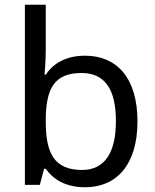

<svg xmlns="http://www.w3.org/2000/svg" viewBox="-20 -780 655 810"><path d="M173 -575V-760H85V0H148L166 -68H173C203 -25 255 10 339 10C471 10 560 -84 560 -268C560 -452 472 -545 339 -545C255 -545 203 -510 173 -465H168C170 -487 173 -530 173 -575ZM324 -472C422 -472 469 -404 469 -269C469 -136 422 -63 326 -63C208 -63 173 -135 173 -267V-271C173 -408 210 -472 324 -472Z"/></svg>

Font: Noto Sans Mahajani
Style: Regular
Weight: 400
Designer: Monotype Design Team
Foundry: Monotype Imaging Inc.
Version: Version 2.003